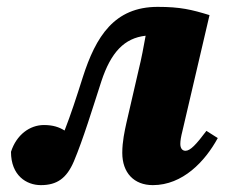

<svg xmlns="http://www.w3.org/2000/svg" viewBox="-20 -523 654 559"><path d="M99 16C146 16 174 -4 195 -53C222 -117 250 -209 275 -286C303 -371 342 -412 404 -419C398 -386 392 -353 384 -321L348 -165C343 -142 336 -111 336 -78C336 -20 370 16 425 16C512 16 577 -53 614 -121L581 -142C551 -102 534 -84 520 -84C511 -84 505 -91 505 -104C505 -114 507 -125 511 -141L590 -479C538 -495 505 -503 439 -503C313 -503 259 -417 221 -298C202 -238 186 -189 168 -143C152 -153 134 -159 108 -159C67 -159 28 -131 12 -81C12 -12 57 16 99 16Z"/></svg>

Font: Source Serif Pro Black
Style: Italic
Weight: 900
Italic angle: -12°
Designer: Frank Grießhammer
Foundry: Adobe Systems Incorporated
Version: Version 3.001;hotconv 1.0.111;makeotfexe 2.5.65597